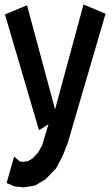

<svg xmlns="http://www.w3.org/2000/svg" viewBox="-20 -573 496 851"><path d="M350.1 -553.2 447.8 -512.2 280.8 59.1 257.8 118.2 228 173.8 181.2 222.2 134.8 249.5 85.9 257.3 45.9 253.4 9.3 238.3 42.5 120.6 67.4 142.6 83.5 144.5 104.5 141.1 124 129.4 148.9 103.5 167 70.8 194.8 -22 152.8 3.9 2 -508.8 99.6 -549.8 224.1 -88.4Z"/></svg>

Font: Gap Sans
Style: Bold
Weight: 400
Designer: Alexandre Liziard and Etienne Ozeray
Foundry: Interstices.io
Version: Version 1.610